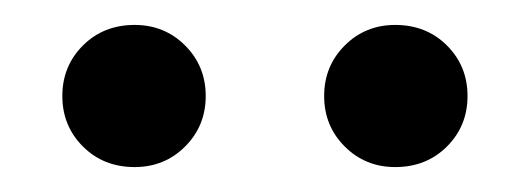

<svg xmlns="http://www.w3.org/2000/svg" viewBox="-20 -788 425 154"><path d="M145 -711Q145 -687 128.5 -670.5Q112 -654 88 -654Q63 -654 46.5 -670.5Q30 -687 30 -711Q30 -735 46.5 -751.5Q63 -768 88 -768Q112 -768 128.5 -751.5Q145 -735 145 -711ZM355 -711Q355 -687 338.5 -670.5Q322 -654 297 -654Q273 -654 256.5 -670.5Q240 -687 240 -711Q240 -735 256.5 -751.5Q273 -768 297 -768Q322 -768 338.5 -751.5Q355 -735 355 -711Z"/></svg>

Font: Fira Sans
Style: Regular
Weight: 400
Designer: bBox Type GmbH & Carrois Corporate GbR & Edenspiekermann AG
Foundry: bBox Type GmbH & Carrois Corporate GbR & Edenspiekermann AG
Version: Version 4.301